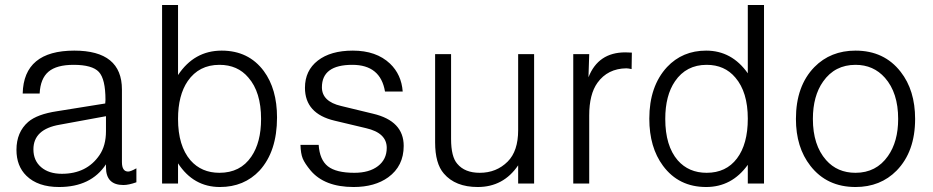

<svg xmlns="http://www.w3.org/2000/svg" viewBox="-20 -736 3740 770"><path d="M139 -361H71Q75 -533 278 -533Q469 -533 469 -377V-86Q469 -48 494 -48Q504 -48 527 -61V-5Q496 6 475 6Q405 6 405 -65V-77Q345 14 217 14Q132 14 86 -31Q46 -70 46 -135Q46 -206 93 -247Q129 -278 209 -290L402 -321Q403 -328 403 -335Q403 -419 376.5 -447.5Q350 -476 275 -476Q207 -476 174.5 -448.5Q142 -421 139 -361ZM405 -270 220 -236Q114 -218 114 -137Q114 -92 145 -65.5Q176 -39 228 -39Q328 -39 379 -114Q405 -152 405 -210Z M630 0V-716H694V-435Q759 -533 869 -533Q977 -533 1038 -451Q1091 -379 1091 -265Q1091 -129 1021 -52Q959 14 862 14Q756 14 694 -81V0ZM860 -476Q778 -476 733 -411Q694 -354 694 -259Q694 -151 744 -93Q788 -43 860 -43Q944 -43 988 -108Q1027 -165 1027 -259Q1027 -367 976 -425Q933 -476 860 -476Z M1595 -369H1524Q1506 -476 1393 -476Q1271 -476 1271 -386Q1271 -329 1348 -311L1476 -280Q1599 -251 1599 -151Q1599 -70 1537 -25Q1483 14 1398 14Q1281 14 1225 -53Q1202 -81 1194 -100.5Q1186 -120 1185 -155H1258Q1262 -95 1295 -69Q1328 -43 1401 -43Q1461 -43 1496 -70Q1531 -97 1531 -143Q1531 -203 1448 -222L1322 -252Q1203 -280 1203 -384Q1203 -453 1254.5 -493Q1306 -533 1395 -533Q1489 -533 1544 -481Q1590 -437 1595 -369Z M2122 0H2058V-73Q1999 14 1896 14Q1806 14 1760 -40Q1725 -80 1725 -165V-519H1789V-179Q1789 -107 1814 -79Q1844 -43 1904 -43Q1971 -43 2016 -88Q2058 -130 2058 -214V-519H2122Z M2279 -519H2343L2340 -426Q2379 -526 2488 -526Q2496 -526 2514 -525L2513 -459Q2498 -462 2492 -462Q2417 -461 2376 -404Q2343 -358 2343 -273V0H2279Z M3044 -716V0H2979V-75Q2915 14 2812 14Q2702 14 2639 -71Q2584 -145 2584 -260Q2584 -390 2655 -467Q2717 -533 2812 -533Q2915 -533 2979 -442V-716ZM2814 -476Q2732 -476 2687 -410Q2648 -353 2648 -259Q2648 -151 2698 -93Q2742 -43 2814 -43Q2892 -43 2935.5 -100.5Q2979 -158 2979 -260Q2979 -367 2929 -425Q2886 -476 2814 -476Z M3411 -533Q3526 -533 3592 -448Q3650 -374 3650 -259Q3650 -128 3576 -52Q3511 14 3411 14Q3296 14 3230 -71Q3172 -145 3172 -259Q3172 -391 3246 -467Q3311 -533 3411 -533ZM3411 -476Q3328 -476 3281 -409Q3240 -351 3240 -259Q3240 -154 3293 -94Q3338 -43 3411 -43Q3494 -43 3541 -110Q3582 -168 3582 -259Q3582 -364 3529 -424Q3483 -476 3411 -476Z"/></svg>

Font: Almarai Light
Style: Regular
Weight: 300
Designer: Boutros International 2019
Foundry: Created by Boutros International 2019
Version: Version 1.10